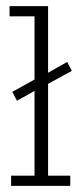

<svg xmlns="http://www.w3.org/2000/svg" viewBox="-20 -603 268 623"><path d="M35 -276 20 -305 92 -345V-550H11V-583H136V-367L198 -402L213 -373L136 -331V-33H208V0H16V-33H92V-308Z"/></svg>

Font: Rokkitt ExtraLight
Style: Regular
Weight: 250
Version: Version 3.103